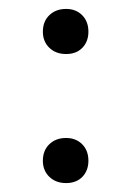

<svg xmlns="http://www.w3.org/2000/svg" viewBox="-20 -405 295 430"><path d="M76 -45Q76 -68 90.5 -82Q105 -96 128 -96Q150 -96 164 -82Q178 -68 178 -45Q178 -23 164.5 -9Q151 5 128 5Q105 5 90.5 -9Q76 -23 76 -45ZM76 -334Q76 -357 90.5 -371Q105 -385 128 -385Q150 -385 164 -371Q178 -357 178 -334Q178 -312 164.5 -298Q151 -284 128 -284Q105 -284 90.5 -298Q76 -312 76 -334Z"/></svg>

Font: LXGW Bright TC
Style: Regular
Weight: 400
Designer: Christian Thalmann (Catharsis Fonts)
Foundry: LXGW / Christian Thalmann (Catharsis Fonts) / Fontworks Inc.
Version: Version 5.501